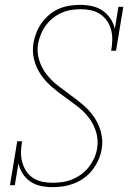

<svg xmlns="http://www.w3.org/2000/svg" viewBox="-20 -763 540 791"><path d="M196 8Q171 8 147.5 3Q124 -2 105 -15Q86 -28 73.5 -47.5Q61 -67 56 -90L41 0H21L51 -181H71Q67 -159 66.5 -137.5Q66 -116 71.5 -95.5Q77 -75 88 -58Q99 -41 116 -30Q133 -19 154 -14.5Q175 -10 197 -10Q217 -10 237.5 -13Q258 -16 277.5 -24Q297 -32 315 -45Q333 -58 346 -75Q359 -92 368 -111.5Q377 -131 380 -152Q386 -187 375.5 -220.5Q365 -254 344.5 -280Q324 -306 297.5 -326Q271 -346 244 -365.5Q217 -385 192 -406.5Q167 -428 148 -456Q129 -484 120.5 -517.5Q112 -551 118 -587Q122 -609 130.5 -630Q139 -651 152.5 -669.5Q166 -688 184 -703Q202 -718 223 -727Q244 -736 266 -739.5Q288 -743 309 -743Q334 -743 358 -738Q382 -733 401.5 -720Q421 -707 434.5 -687Q448 -667 453 -644L468 -735H488L458 -554H438Q442 -576 442.5 -597.5Q443 -619 438 -639Q433 -659 421.5 -676Q410 -693 393 -704.5Q376 -716 355.5 -720.5Q335 -725 313 -725Q313 -725 313 -725Q313 -725 313 -725Q293 -725 273.5 -722Q254 -719 234.5 -710.5Q215 -702 198.5 -689Q182 -676 169.5 -659Q157 -642 149 -623Q141 -604 137 -584Q131 -548 141.5 -515Q152 -482 172.5 -456Q193 -430 219.5 -409.5Q246 -389 273 -369.5Q300 -350 325 -328.5Q350 -307 368.5 -279.5Q387 -252 396 -218Q405 -184 399 -149Q395 -126 385.5 -104.5Q376 -83 361.5 -64Q347 -45 327.5 -30.5Q308 -16 286 -7.5Q264 1 241.5 4.5Q219 8 196 8Z"/></svg>

Font: Iosevka Slab Thin
Style: Italic
Weight: 100
Italic angle: -9°
Monospace: yes
Designer: Belleve Invis
Foundry: Belleve Invis
Version: Version 11.1.1; ttfautohint (v1.8.3)